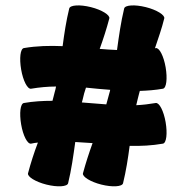

<svg xmlns="http://www.w3.org/2000/svg" viewBox="-20 -649 667 699"><path d="M93 -126C101 -128 109 -129 118 -130C104 -93 92 -56 82 -18C79 -6 109 13 149 23C189 33 225 31 228 18C240 -31 247 -82 254 -132C275 -131 296 -129 317 -128C304 -92 292 -55 282 -18C279 -6 309 13 349 23C389 33 425 31 428 18C439 -27 446 -72 452 -118C493 -117 533 -119 573 -126C586 -128 590 -163 583 -204C576 -245 560 -276 547 -274C523 -270 500 -267 476 -266C478 -273 479 -280 481 -287C484 -298 486 -308 489 -318C517 -319 545 -321 573 -326C586 -328 590 -363 583 -404C576 -445 560 -476 547 -474L544 -473C556 -509 569 -545 578 -582C581 -594 551 -613 511 -623C471 -633 435 -631 432 -618C420 -568 413 -518 406 -467C385 -468 364 -469 343 -471C356 -507 368 -544 378 -582C381 -594 351 -613 311 -623C271 -633 235 -631 232 -618C221 -573 214 -527 208 -481C161 -483 114 -482 67 -474C54 -472 50 -437 57 -396C64 -355 80 -324 93 -326C123 -331 154 -334 184 -334C183 -327 181 -320 179 -313C176 -302 174 -292 171 -282C136 -282 101 -280 67 -274C54 -272 50 -237 57 -196C64 -155 80 -124 93 -126ZM281 -287C284 -301 288 -316 293 -330C322 -327 352 -324 381 -322C381 -319 380 -316 379 -313C375 -298 371 -283 367 -269C337 -271 308 -274 278 -276C279 -280 280 -284 281 -287Z"/></svg>

Font: Nupuram Black Oblique
Style: Regular
Weight: 900
Designer: Santhosh Thottingal (santhosh.thottingal@gmail.com)
Foundry: SMC
Version: Version 1.000